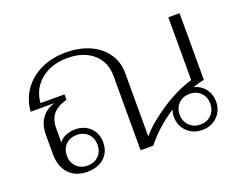

<svg xmlns="http://www.w3.org/2000/svg" viewBox="-95 -746 1171 931"><g transform="rotate(-20 490.0 -280.0)"><path d="M916 -97Q916 -51 885 -20.5Q854 10 807 10Q760 10 729 -20.5Q698 -51 698 -97Q698 -117 704 -133Q616 -75 556 0H491V-386Q491 -456 441.5 -499Q392 -542 310 -542Q227 -542 173 -498Q119 -454 113 -381H237V-353Q188 -340 165.5 -312.5Q143 -285 143 -241V-167Q154 -184 177 -194Q200 -204 226 -204Q274 -204 304 -174.5Q334 -145 334 -98Q334 -49 301 -19.5Q268 10 214 10Q154 10 119.5 -27Q85 -64 85 -129V-227Q85 -278 109 -312Q133 -346 177 -358H54Q59 -421 93 -469Q127 -517 183.5 -543.5Q240 -570 311 -570Q382 -570 436 -545.5Q490 -521 519.5 -477Q549 -433 549 -376V-51Q601 -110 681.5 -162Q762 -214 838 -236V-560H896V-216Q872 -212 837 -200Q873 -191 894.5 -163Q916 -135 916 -97ZM146 -97Q146 -62 168 -40Q190 -18 225 -18Q260 -18 282 -40Q304 -62 304 -97Q304 -132 282 -154Q260 -176 225 -176Q190 -176 168 -154Q146 -132 146 -97ZM886 -97Q886 -132 864 -154Q842 -176 807 -176Q773 -176 750.5 -154Q728 -132 728 -97Q728 -63 750.5 -40.5Q773 -18 807 -18Q842 -18 864 -40.5Q886 -63 886 -97Z"/></g></svg>

Font: Fahkwang ExtraLight
Style: Regular
Weight: 275
Designer: Suppakit Chalermlarp | Katatrad Co.,Ltd.
Foundry: Cadson Demak Co.,Ltd.
Version: Version 1.000; ttfautohint (v1.6)